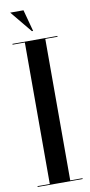

<svg xmlns="http://www.w3.org/2000/svg" viewBox="-95 -888 432 925"><g transform="rotate(-10 121.0 -425.0)"><path d="M91.5 -850H26.5L114 -744H120ZM231 -700H11V-696H71V-4H11V0H231V-4H171V-696H231Z"/></g></svg>

Font: Picaflor 96 pt
Style: Regular
Weight: 400
Designer: Ariel Martín Pérez
Foundry: Tunera Type Foundry
Version: Version 1.000;hotconv 1.0.109;makeotfexe 2.5.65596